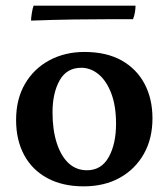

<svg xmlns="http://www.w3.org/2000/svg" viewBox="-20 -651 596 680"><path d="M276 9Q202 9 148 -20Q94 -49 65.5 -102Q37 -155 37 -226Q37 -300 68.5 -354Q100 -408 155 -437.5Q210 -467 279 -467Q357 -467 410.5 -437Q464 -407 492 -354Q520 -301 520 -232Q520 -160 489.5 -106Q459 -52 404.5 -21.5Q350 9 276 9ZM288 -48Q339 -48 365 -94.5Q391 -141 391 -213Q391 -276 374 -320.5Q357 -365 329 -388Q301 -411 268 -411Q216 -411 191 -366Q166 -321 166 -253Q166 -191 181 -144.5Q196 -98 223 -73Q250 -48 288 -48ZM90 -578Q90 -587 92.5 -603.5Q95 -620 99 -631H460Q460 -621 458 -608Q456 -595 451 -583Q424 -583 369 -583Q314 -583 242.5 -582Q171 -581 90 -578Z"/></svg>

Font: Vollkorn SemiBold
Style: Regular
Weight: 600
Designer: Friedrich Althausen
Foundry: Friedrich Althausen
Version: Version 5.000